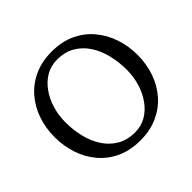

<svg xmlns="http://www.w3.org/2000/svg" viewBox="-174 -906 1112 1112"><g transform="rotate(-45 382.5 -350.0)"><path d="M382 -714Q465 -714 528 -684.5Q591 -655 634 -603.5Q677 -552 699 -486.5Q721 -421 721 -349Q721 -274 698 -208Q675 -142 631 -92Q587 -42 524.5 -14Q462 14 383 14Q300 14 236.5 -15.5Q173 -45 130 -96.5Q87 -148 65.5 -213.5Q44 -279 44 -351Q44 -426 67 -492Q90 -558 134 -608Q178 -658 240.5 -686Q303 -714 382 -714ZM394 -41Q444 -41 484.5 -64.5Q525 -88 554.5 -129Q584 -170 600 -222.5Q616 -275 616 -332Q616 -394 602 -452.5Q588 -511 558 -557.5Q528 -604 482 -631.5Q436 -659 371 -659Q321 -659 280.5 -635.5Q240 -612 210.5 -571Q181 -530 165 -477.5Q149 -425 149 -368Q149 -306 163 -247.5Q177 -189 207 -142.5Q237 -96 283.5 -68.5Q330 -41 394 -41Z"/></g></svg>

Font: Brawler
Style: Regular
Weight: 400
Designer: Oleg Frolov, Haley Fiege
Foundry: Oleg Frolov, Haley Fiege
Version: Version 1.101; ttfautohint (v1.8.3)